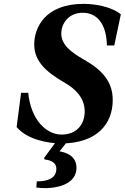

<svg xmlns="http://www.w3.org/2000/svg" viewBox="-20 -727 645 993"><path d="M66 -70C118 -8 221 15 300 15C481 13 563 -85 563 -210C563 -302 512 -364 412 -420C351 -455 297 -494 297 -553C297 -606 335 -661 408 -661C479 -661 530 -608 533 -492H571L605 -653C552 -695 467 -707 412 -707C212 -707 157 -583 157 -497C157 -406 225 -351 315 -299C374 -265 418 -218 418 -151C418 -85 378 -31 298 -31C221 -31 140 -105 126 -247H89ZM168 243C185 245 196 246 216 246C263 246 367 232 375 151C382 79 318 60 288 56L332 0H274L208 90L211 98C233 100 276 109 271 153C267 196 226 211 170 211Z"/></svg>

Font: Heuristica
Style: Bold Italic
Weight: 700
Italic angle: -13°
Version: Version 1.0.1